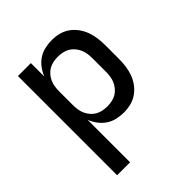

<svg xmlns="http://www.w3.org/2000/svg" viewBox="-203 -660 1006 1006"><g transform="rotate(-45 300.0 -156.5)"><path d="M85 215V-520H181V-420Q190 -444 206 -465.5Q222 -487 243.5 -501.5Q265 -516 291 -522Q317 -528 343 -528Q370 -528 396 -521.5Q422 -515 444 -499.5Q466 -484 482 -462Q498 -440 507 -415Q516 -390 519.5 -363.5Q523 -337 523 -310V-210Q523 -183 519.5 -156.5Q516 -130 507 -105Q498 -80 482 -58Q466 -36 444 -20.5Q422 -5 396 1.5Q370 8 343 8Q317 8 291 2Q265 -4 243.5 -18.5Q222 -33 206 -54.5Q190 -76 181 -100V215ZM304 -76Q321 -76 338.5 -79.5Q356 -83 370.5 -91.5Q385 -100 396.5 -113.5Q408 -127 415 -142.5Q422 -158 424.5 -175.5Q427 -193 427 -210V-310Q427 -327 424.5 -344.5Q422 -362 415 -377.5Q408 -393 396.5 -406.5Q385 -420 370.5 -428.5Q356 -437 338.5 -440.5Q321 -444 304 -444Q287 -444 269.5 -440.5Q252 -437 237.5 -428.5Q223 -420 211.5 -406.5Q200 -393 193 -377.5Q186 -362 183.5 -344.5Q181 -327 181 -310V-210Q181 -193 183.5 -175.5Q186 -158 193 -142.5Q200 -127 211.5 -113.5Q223 -100 237.5 -91.5Q252 -83 269.5 -79.5Q287 -76 304 -76Z"/></g></svg>

Font: Iosevka Medium Extended
Style: Regular
Weight: 500
Width: 7
Monospace: yes
Designer: Belleve Invis
Foundry: Belleve Invis
Version: Version 32.5.0; ttfautohint (v1.8.4)